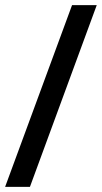

<svg xmlns="http://www.w3.org/2000/svg" viewBox="-20 -732 399 752"><path d="M97.2 0H0L262.2 -711.9H358.9Z"/></svg>

Font: Creato Display Medium
Style: Regular
Weight: 500
Version: Version 1.000